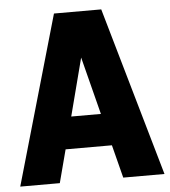

<svg xmlns="http://www.w3.org/2000/svg" viewBox="-51 -746 702 793"><g transform="rotate(-5 300.0 -350.0)"><path d="M1 0 202 -700H398L599 0H428L393 -137H201L165 0ZM236 -270H359L298 -509Z"/></g></svg>

Font: Red Hat Mono
Style: Regular
Weight: 300
Monospace: yes
Designer: Pentagram, MCKL
Foundry: Pentagram, MCKL
Version: Version 1.023